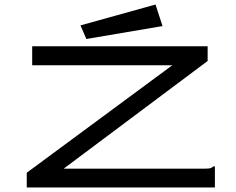

<svg xmlns="http://www.w3.org/2000/svg" viewBox="-20 -827 1040 847"><path d="M98 -65 740 -539H122V-623H896V-558L261 -83H884Q901 -83 908 -85Q915 -87 921 -93H928V0H98ZM361 -655 335 -715 666 -807 697 -712Z"/></svg>

Font: Inconsolata UltraExpanded Medium
Style: Regular
Weight: 500
Width: 9
Monospace: yes
Designer: Raph Levien, Cyreal, Brenton Simpson
Foundry: Raph Levien, Cyreal, Google
Version: Version 3.001; ttfautohint (v1.8.2.53-6de2)